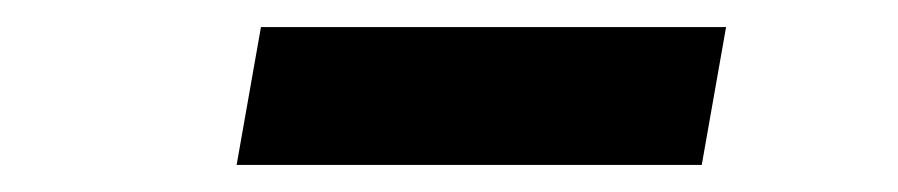

<svg xmlns="http://www.w3.org/2000/svg" viewBox="-20 -718 664 142"><path d="M173 -698H517L499 -596H155Z"/></svg>

Font: Livvic
Style: Bold Italic
Weight: 700
Italic angle: -10°
Designer: Jacques Le Bailly, Baron von Fonthausen
Version: Version 1.001; ttfautohint (v1.8.2)